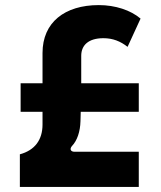

<svg xmlns="http://www.w3.org/2000/svg" viewBox="-20 -734 632 754"><path d="M58 -128V0H525V-138H273C256 -138 253 -150 263 -161C283 -182 295 -217 296 -258L297 -295H525V-407H299V-515C299 -556 327 -584 386 -584C423 -584 453 -572 481 -550L532 -661C493 -694 433 -714 368 -714C234 -714 147 -646 147 -526V-407H61V-295H147V-245C147 -185 117 -144 58 -128Z"/></svg>

Font: Finlandica
Style: Bold
Weight: 700
Designer: Niklas Ekholm, Juho Hiilivirta, Jaakko Suomalainen
Foundry: Helsinki Type Studio
Version: Version 2.000;Glyphs 3.2 (3202)